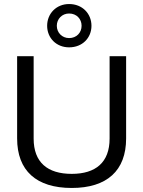

<svg xmlns="http://www.w3.org/2000/svg" viewBox="-20 -923 711 953"><path d="M214 -795C214 -735 259 -688 323 -688C389 -688 434 -735 434 -795C434 -855 389 -903 323 -903C259 -903 214 -855 214 -795ZM262 -795C262 -829 288 -856 323 -856C360 -856 385 -829 385 -795C385 -761 360 -734 323 -734C288 -734 262 -761 262 -795ZM336 -60C216 -60 147 -117 147 -235V-644H65V-236C65 -76 160 10 336 10C511 10 606 -76 606 -236V-644H524V-235C524 -117 455 -60 336 -60Z"/></svg>

Font: Kanit Light
Style: Regular
Weight: 300
Designer: Katatrad Team
Foundry: CadsonDemak
Version: Version 1.000;PS 001.000;hotconv 1.0.88;makeotf.lib2.5.64775